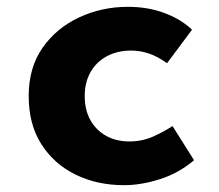

<svg xmlns="http://www.w3.org/2000/svg" viewBox="-20 -530 640 562"><path d="M343 12Q264 12 201 -19Q138 -50 101 -108Q64 -166 64 -249Q64 -332 104.5 -390Q145 -448 211.5 -479Q278 -510 354 -510Q414 -510 462.5 -491.5Q511 -473 542 -443L469 -345Q441 -365 415.5 -373.5Q390 -382 364 -382Q324 -382 293 -365.5Q262 -349 245 -319Q228 -289 228 -249Q228 -208 244.5 -178.5Q261 -149 290.5 -132.5Q320 -116 358 -116Q396 -116 427.5 -130Q459 -144 485 -161L548 -61Q503 -23 448 -5.5Q393 12 343 12Z"/></svg>

Font: Source Code Pro ExtraBold
Style: Regular
Weight: 800
Monospace: yes
Designer: Paul D. Hunt, Teo Tuominen
Foundry: Adobe Systems Incorporated
Version: Version 1.018;hotconv 1.0.116;makeotfexe 2.5.65601